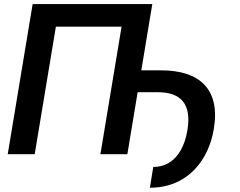

<svg xmlns="http://www.w3.org/2000/svg" viewBox="-20 -747 1161 930"><path d="M717.7 -727.3H138.1L17.4 0H148.1L250.7 -617.9H568.9L466.3 0H596.9L646.7 -300.4H744.3C855.5 -300.4 909.1 -244 887.8 -116.5C875.4 -39.1 832.4 61.8 722.3 61.8L706 162.3C893.5 162.3 992.2 22.7 1015.6 -122.2C1048.3 -316.8 944.6 -406.2 761.7 -406.2H664.4Z"/></svg>

Font: Margiela Sans Semi Bold
Style: Italic
Weight: 600
Italic angle: -9.39999°
Designer: Stefan Endress, Andreas Faust
Version: Version 1.100;FEAKit 1.0